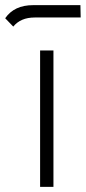

<svg xmlns="http://www.w3.org/2000/svg" viewBox="-46 -726 332 744"><path d="M109.4 -530.5H161.1V-1.9H109.4ZM83.5 -706.1H265.6L266.6 -658.2H88.4Q34.2 -658.2 5.4 -623L-25.9 -655.3Q-8.3 -680.7 18.6 -693.4Q45.4 -706.1 83.5 -706.1Z"/></svg>

Font: Shabnam Thin FD
Style: Thin-FD
Weight: 100
Foundry: DejaVu fonts team - Redesigned by Saber Rastikerdar - Based on Vazir font
Version: Version 5.0.0